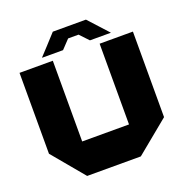

<svg xmlns="http://www.w3.org/2000/svg" viewBox="-154 -1025 1105 1160"><g transform="rotate(-20 398.5 -445.0)"><path d="M209 0 38 -205V-725H252V-206H553V-725H767V-175L554 0ZM248 -820 312 -890H525L589 -820L639 -765V-764H505L452 -820H385L332 -764H198V-766Z"/></g></svg>

Font: Foldit Thin ExtraBold
Style: Regular
Weight: 800
Version: Version 1.003